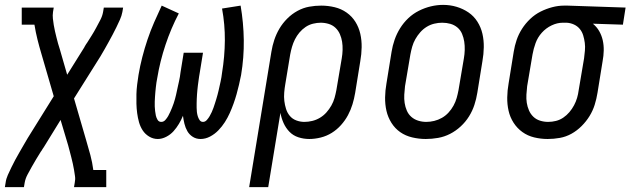

<svg xmlns="http://www.w3.org/2000/svg" viewBox="-41 -561 2581 786"><path d="M-21 205 -18 187Q-16 171 -9 155.5Q-2 140 5.5 124.5Q13 109 21 94Q29 79 37.5 64.5Q46 50 54.5 35Q63 20 72 5L179 -167L129 -339Q120 -369 112.5 -399Q105 -429 100 -460H48V-530H179L176 -512Q174 -498 175.5 -485Q177 -472 179 -459Q181 -446 184 -433.5Q187 -421 190 -408.5Q193 -396 196.5 -383.5Q200 -371 204 -359L234 -255L304 -367Q305 -370 306.5 -372Q308 -374 309 -376Q309 -376 309 -376Q309 -376 309 -376Q311 -379 312 -381Q313 -383 315 -385Q325 -401 334.5 -416Q344 -431 352.5 -447Q361 -463 369.5 -479Q378 -495 381 -512L384 -530H463L460 -512Q457 -496 450 -480.5Q443 -465 435.5 -449.5Q428 -434 420 -419Q412 -404 404 -389.5Q396 -375 387.5 -360Q379 -345 370 -330L262 -158L312 14Q321 44 329 74Q337 104 341 135H394V205H262L265 187Q268 173 266 160Q264 147 262 134Q260 121 257 108.5Q254 96 251 83.5Q248 71 244.5 58.5Q241 46 238 34L207 -70L138 42Q136 45 134.5 47Q133 49 132 51Q132 51 132 51Q132 51 132 51Q130 54 129 56Q128 58 126 60Q116 76 107 91Q98 106 89 122Q80 138 71.5 154Q63 170 60 187L57 205Z M605 8Q586 8 569.5 -2Q553 -12 543 -27.5Q533 -43 528 -61Q523 -79 520.5 -98Q518 -117 517.5 -136.5Q517 -156 517.5 -175.5Q518 -195 520.5 -215Q523 -235 526 -254Q532 -290 541.5 -327Q551 -364 563 -399.5Q575 -435 590 -469.5Q605 -504 621 -538L691 -506Q659 -445 636.5 -377.5Q614 -310 603 -243Q601 -233 599.5 -223.5Q598 -214 597 -204Q596 -194 595 -184Q594 -174 593.5 -164.5Q593 -155 592.5 -145Q592 -135 592.5 -125.5Q593 -116 594 -106.5Q595 -97 597 -88Q599 -79 604 -70.5Q609 -62 619 -62Q629 -62 636 -70Q643 -78 647.5 -86Q652 -94 656 -103Q660 -112 663.5 -120.5Q667 -129 670 -138Q673 -147 675.5 -156Q678 -165 680 -174Q682 -183 684 -192.5Q686 -202 688 -211Q690 -220 692 -229Q694 -238 695.5 -247Q697 -256 698 -265L711 -345H790L777 -265Q775 -256 774 -247Q773 -238 771.5 -229Q770 -220 769 -210.5Q768 -201 767 -192Q766 -183 765.5 -174Q765 -165 764.5 -156Q764 -147 764 -138Q764 -129 764 -120Q764 -111 765 -102.5Q766 -94 768.5 -85.5Q771 -77 776 -69.5Q781 -62 790 -62Q799 -62 806 -70Q813 -78 817.5 -86Q822 -94 826 -102.5Q830 -111 833 -120Q836 -129 839 -138Q842 -147 844.5 -155.5Q847 -164 849.5 -173Q852 -182 854 -191Q856 -200 858 -209Q860 -218 862 -227Q864 -236 865.5 -245Q867 -254 868 -263Q879 -330 879.5 -395.5Q880 -461 868 -526L944 -538Q956 -468 957 -397Q958 -326 946 -254Q942 -234 937.5 -214.5Q933 -195 927.5 -175.5Q922 -156 915 -136.5Q908 -117 899.5 -98Q891 -79 879.5 -61Q868 -43 853 -27.5Q838 -12 819 -2Q800 8 780 8Q762 8 748 -1Q734 -10 726 -24Q718 -38 714 -54.5Q710 -71 708 -87Q701 -70 691.5 -54Q682 -38 669.5 -24Q657 -10 639.5 -1Q622 8 605 8Z M979 205 1070 -349Q1074 -374 1082 -398Q1090 -422 1103 -444Q1116 -466 1135 -485Q1154 -504 1177 -516.5Q1200 -529 1224.5 -533.5Q1249 -538 1274 -538Q1302 -538 1329 -531.5Q1356 -525 1378 -509.5Q1400 -494 1414 -471.5Q1428 -449 1434 -422.5Q1440 -396 1439.5 -367.5Q1439 -339 1434 -311L1413 -181Q1409 -157 1402 -134Q1395 -111 1383.5 -89.5Q1372 -68 1355 -49Q1338 -30 1317 -17Q1296 -4 1272 2Q1248 8 1225 8Q1202 8 1180.5 1Q1159 -6 1144 -21.5Q1129 -37 1120 -57Q1111 -77 1107 -99L1057 205ZM1205 -62Q1221 -62 1237.5 -66Q1254 -70 1269 -79Q1284 -88 1295.5 -101Q1307 -114 1315.5 -129Q1324 -144 1328.5 -160Q1333 -176 1336 -192L1358 -322Q1361 -339 1361.5 -356.5Q1362 -374 1359.5 -390Q1357 -406 1350.5 -421Q1344 -436 1332.5 -447Q1321 -458 1305 -463Q1289 -468 1272 -468Q1257 -468 1240.5 -464Q1224 -460 1210 -450.5Q1196 -441 1185 -428Q1174 -415 1166.5 -400Q1159 -385 1154.5 -369.5Q1150 -354 1147 -338L1127 -217Q1124 -200 1122.5 -182Q1121 -164 1123 -147.5Q1125 -131 1130 -115Q1135 -99 1145.5 -86.5Q1156 -74 1172 -68Q1188 -62 1205 -62Z M1702 8Q1674 8 1646.5 1.5Q1619 -5 1597.5 -20Q1576 -35 1561.5 -58Q1547 -81 1541 -107.5Q1535 -134 1535.5 -162.5Q1536 -191 1541 -219L1562 -349Q1566 -374 1574.5 -398.5Q1583 -423 1597 -445.5Q1611 -468 1630.5 -486.5Q1650 -505 1674 -517Q1698 -529 1723 -535Q1748 -541 1773 -541Q1802 -541 1828.5 -533Q1855 -525 1877 -510Q1899 -495 1913.5 -472Q1928 -449 1934 -422.5Q1940 -396 1939.5 -367.5Q1939 -339 1934 -311L1913 -181Q1909 -156 1901 -131.5Q1893 -107 1879 -84.5Q1865 -62 1845 -43.5Q1825 -25 1801.5 -13Q1778 -1 1752.5 3.5Q1727 8 1702 8ZM1704 -62Q1720 -62 1736.5 -66Q1753 -70 1768 -78.5Q1783 -87 1795 -100Q1807 -113 1815.5 -128.5Q1824 -144 1828.5 -160Q1833 -176 1836 -192L1858 -322Q1861 -339 1861.5 -356.5Q1862 -374 1859.5 -390.5Q1857 -407 1850.5 -422.5Q1844 -438 1831.5 -448.5Q1819 -459 1803 -463.5Q1787 -468 1769 -468Q1753 -468 1736.5 -464Q1720 -460 1705.5 -451Q1691 -442 1679.5 -429Q1668 -416 1659.5 -401Q1651 -386 1646.5 -370Q1642 -354 1639 -338L1617 -208Q1615 -191 1614 -173.5Q1613 -156 1615.5 -139.5Q1618 -123 1624.5 -108Q1631 -93 1643 -82.5Q1655 -72 1671 -67Q1687 -62 1704 -62Z M2201 8Q2173 8 2146 1.5Q2119 -5 2097.5 -20.5Q2076 -36 2061.5 -58.5Q2047 -81 2041 -107.5Q2035 -134 2035.5 -162.5Q2036 -191 2041 -219L2062 -349Q2066 -374 2074 -397.5Q2082 -421 2096 -443Q2110 -465 2129.5 -483.5Q2149 -502 2172 -513.5Q2195 -525 2219.5 -531.5Q2244 -538 2268 -538Q2272 -538 2275.5 -538Q2279 -538 2283 -538L2520 -530L2509 -460L2386 -464Q2402 -451 2412 -433.5Q2422 -416 2426.5 -396Q2431 -376 2430.5 -354Q2430 -332 2426 -311L2405 -181Q2401 -156 2393.5 -132Q2386 -108 2372.5 -86Q2359 -64 2340 -45Q2321 -26 2298.5 -13.5Q2276 -1 2251 3.5Q2226 8 2201 8ZM2203 -62Q2219 -62 2235 -66Q2251 -70 2265 -79.5Q2279 -89 2290 -102Q2301 -115 2309 -130Q2317 -145 2321.5 -160.5Q2326 -176 2328 -192L2350 -322Q2352 -338 2353.5 -354Q2355 -370 2353 -385.5Q2351 -401 2346.5 -416Q2342 -431 2332.5 -442.5Q2323 -454 2309 -460.5Q2295 -467 2279 -468H2271Q2269 -468 2267 -468Q2265 -468 2263 -468Q2240 -468 2217 -457Q2194 -446 2177 -427Q2160 -408 2151.5 -384.5Q2143 -361 2139 -338L2117 -208Q2115 -191 2114 -173.5Q2113 -156 2115.5 -140Q2118 -124 2124.5 -109Q2131 -94 2142.5 -83Q2154 -72 2170 -67Q2186 -62 2203 -62Z"/></svg>

Font: Iosevka Curly Slab Oblique
Style: Regular
Weight: 400
Italic angle: -9°
Monospace: yes
Designer: Belleve Invis
Foundry: Belleve Invis
Version: Version 11.1.0; ttfautohint (v1.8.3)